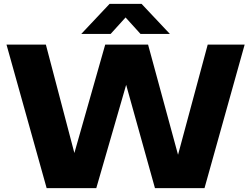

<svg xmlns="http://www.w3.org/2000/svg" viewBox="-20 -970 1295 990"><path d="M220.5 0 13.5 -740H216.5L363.5 -181L522.5 -740H743.5L898 -172L1051 -740H1241.5L1034.5 0H779L630.5 -532.5L476.5 0ZM399 -795 545 -950H710L856 -795H704.5L627.5 -880L550.5 -795Z"/></svg>

Font: Encode Sans SemiExpanded SemiExpanded ExtraBold
Style: Regular
Weight: 800
Width: 6
Designer: Multiple Designers
Foundry: Impallari Type
Version: Version 3.000; ttfautohint (v1.8.3) -l 8 -r 50 -G 200 -x 14 